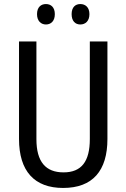

<svg xmlns="http://www.w3.org/2000/svg" viewBox="-20 -1012 625 949"><path d="M163 -942C163 -908 183 -891 207 -891C232 -891 251 -908 251 -942C251 -976 232 -992 207 -992C183 -992 163 -977 163 -942ZM334 -942C334 -908 352 -891 377 -891C402 -891 422 -908 422 -942C422 -976 402 -992 377 -992C353 -992 334 -977 334 -942ZM511 -325V-807H424V-325C424 -214 383 -160 294 -160C206 -160 160 -212 160 -324V-807H74V-325C74 -166 150 -83 292 -83C438 -83 511 -168 511 -325Z"/></svg>

Font: Noto Sans Kannada UI Condensed
Style: Regular
Weight: 400
Width: 3
Designer: Jelle Bosma - Monotype Design Team
Foundry: Monotype Imaging Inc.
Version: Version 2.005